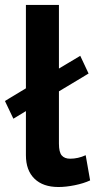

<svg xmlns="http://www.w3.org/2000/svg" viewBox="-21 -750 385 778"><path d="M326.2 -121.1 344.2 -19Q317.9 -6.8 282 0.5Q246.1 7.8 215.8 7.8Q153.3 7.8 118.7 -25.9Q84 -59.6 84 -121.1V-299.8L33.2 -269L-1 -340.8L84 -392.1V-730H217.8V-472.2L304.2 -523.9L337.9 -452.1L217.8 -379.9V-168Q217.8 -133.3 229.2 -120.1Q240.7 -106.9 263.2 -106.9Q295.4 -106.9 326.2 -121.1Z"/></svg>

Font: Rawline
Style: Bold
Weight: 700
Designer: Matt McInerney, Pablo Impallari, Rodrigo Fuenzalida
Foundry: Matt McInerney, Pablo Impallari, Rodrigo Fuenzalida
Version: Version 4.020;PS 004.020;hotconv 1.0.88;makeotf.lib2.5.64775